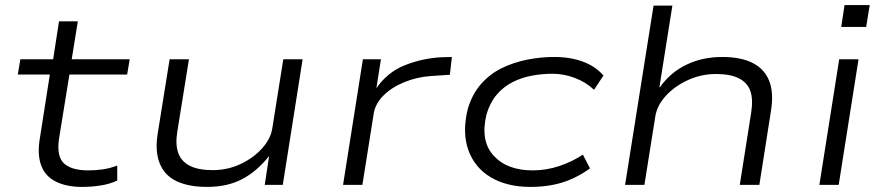

<svg xmlns="http://www.w3.org/2000/svg" viewBox="-20 -727 3475 755"><path d="M303 8Q243 8 201.5 -12Q160 -32 143.5 -72.5Q127 -113 135 -172L176 -434H50L60 -494H189L212 -643H286L262 -494H490L480 -434H253L212 -181Q202 -112 231.5 -84.5Q261 -57 328 -57Q356 -57 384 -61Q412 -65 441 -76V-17Q414 -4 378 2Q342 8 303 8Z M794 8Q722 8 674.5 -14.5Q627 -37 608 -84.5Q589 -132 600 -201L647 -494H723L677 -208Q669 -159 681 -125.5Q693 -92 726.5 -75Q760 -58 816 -58Q875 -58 926 -82Q977 -106 1011 -144Q1045 -182 1051 -224L1094 -494H1170L1092 0H1021L1038 -112H1037Q990 -53 932 -22.5Q874 8 794 8Z M1329 0 1407 -494H1478L1460 -380Q1503 -443 1572 -470.5Q1641 -498 1717 -502L1757 -503L1749 -433L1674 -428Q1619 -424 1570 -404Q1521 -384 1489 -352.5Q1457 -321 1450 -283L1405 0Z M2066 8Q1974 8 1910.5 -29.5Q1847 -67 1822 -136Q1797 -205 1819 -297Q1836 -356 1871 -396Q1906 -436 1953 -459Q2000 -482 2053.5 -492.5Q2107 -503 2159 -503Q2223 -503 2272.5 -484.5Q2322 -466 2353 -430L2316 -374Q2284 -404 2240.5 -420.5Q2197 -437 2153 -437Q2112 -437 2071.5 -429.5Q2031 -422 1995.5 -404Q1960 -386 1933.5 -355Q1907 -324 1893 -277Q1868 -173 1921 -115Q1974 -57 2075 -57Q2128 -57 2179 -74Q2230 -91 2272 -119L2300 -65Q2269 -42 2232 -25Q2195 -8 2154 0Q2113 8 2066 8Z M2438 0 2550 -705H2624L2573 -384H2575Q2617 -443 2680 -473Q2743 -503 2820 -503Q2893 -503 2939.5 -479.5Q2986 -456 3004.5 -409.5Q3023 -363 3012 -293L2966 0H2889L2934 -285Q2942 -337 2930.5 -369.5Q2919 -402 2885.5 -419Q2852 -436 2796 -436Q2737 -436 2685 -412Q2633 -388 2598.5 -350.5Q2564 -313 2557 -270L2514 0Z M3288 -621 3301 -707H3400L3386 -621ZM3202 0 3280 -494H3356L3278 0Z"/></svg>

Font: Nunito Sans 7pt Expanded Light
Style: Italic
Weight: 300
Width: 7
Italic angle: -9°
Designer: Vernon Adams
Foundry: Vernon Adams
Version: Version 3.101;gftools[0.9.27]